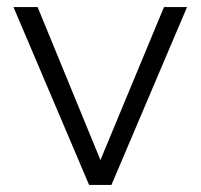

<svg xmlns="http://www.w3.org/2000/svg" viewBox="-20 -521 565 541"><path d="M231 0H294L507 -501H442L263 -70L86 -501H18Z"/></svg>

Font: Poppy and Pepper Light
Style: Regular
Weight: 300
Designer: Thy Ha
Foundry: Thy Ha
Version: Version 0.001;Glyphs 3.2 (3227)